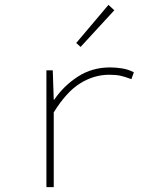

<svg xmlns="http://www.w3.org/2000/svg" viewBox="-20 -766 640 786"><path d="M170 0V-478H196L200 -358H202Q241 -415 299 -452.5Q357 -490 431 -490Q454 -490 479.5 -486Q505 -482 528 -470L518 -442Q491 -452 473 -456Q455 -460 427 -460Q365 -460 308.5 -425Q252 -390 200 -306V0ZM310 -574 292 -590 424 -746 448 -724Z"/></svg>

Font: Source Code Pro ExtraLight
Style: Regular
Weight: 200
Monospace: yes
Designer: Paul D. Hunt, Teo Tuominen
Foundry: Adobe Systems Incorporated
Version: Version 2.030;PS 1.000;hotconv 16.6.51;makeotf.lib2.5.65220